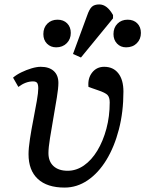

<svg xmlns="http://www.w3.org/2000/svg" viewBox="-20 -834 657 868"><path d="M272 14Q193 14 151 -25Q109 -64 109 -137Q109 -164 115.5 -206.5Q122 -249 131 -294.5Q140 -340 146.5 -378Q153 -416 153 -434Q153 -452 148 -459Q143 -466 129 -466Q96 -466 63 -441L39 -483Q54 -496 76.5 -507Q99 -518 122.5 -525Q146 -532 164 -532Q202 -532 223 -513Q244 -494 244 -459Q244 -436 237 -393Q230 -350 221.5 -301.5Q213 -253 206 -209.5Q199 -166 199 -142Q199 -104 222 -83Q245 -62 286 -62Q325 -62 359.5 -86Q394 -110 420 -153Q446 -196 461 -252Q476 -308 476 -371Q476 -394 466 -404.5Q456 -415 423 -426L380 -441Q376 -480 396.5 -506Q417 -532 451 -532Q492 -532 515 -502.5Q538 -473 538 -420Q538 -328 517.5 -249Q497 -170 461 -111Q425 -52 376.5 -19Q328 14 272 14ZM346 -574 310 -590 374 -764Q384 -793 395.5 -803.5Q407 -814 429 -814Q464 -814 491 -766V-751ZM176 -680Q176 -709 194 -727Q212 -745 240 -745Q267 -745 283.5 -728.5Q300 -712 300 -685Q300 -657 281.5 -638.5Q263 -620 234 -620Q209 -620 192.5 -636.5Q176 -653 176 -680ZM493 -680Q493 -709 511 -727Q529 -745 557 -745Q584 -745 600.5 -728.5Q617 -712 617 -685Q617 -657 598.5 -638.5Q580 -620 550 -620Q525 -620 509 -637Q493 -654 493 -680Z"/></svg>

Font: Literata 7pt
Style: Italic
Weight: 400
Italic angle: -2°
Designer: Latin by Veronika Burian and Jose Scaglione. Greek by Irene Vlachou. Cyrillic by Vera Evstafieva
Foundry: TypeTogether
Version: Version 3.002